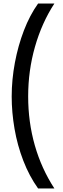

<svg xmlns="http://www.w3.org/2000/svg" viewBox="-20 -886 356 1084"><path d="M46 -341Q46 -436 64 -532Q82 -628 115 -714Q148 -800 195 -866H287Q216 -757 177.5 -622Q139 -487 139 -342Q139 -197 176.5 -65.5Q214 66 287 178H195Q145 108 111.5 21Q78 -66 62 -159Q46 -252 46 -341Z"/></svg>

Font: Noto Sans Malayalam UI ExtraCondensed Medium
Style: Regular
Weight: 500
Width: 2
Designer: Jelle Bosma - Monotype Design Team
Foundry: Monotype Imaging Inc.
Version: Version 2.104; ttfautohint (v1.8.4.7-5d5b)